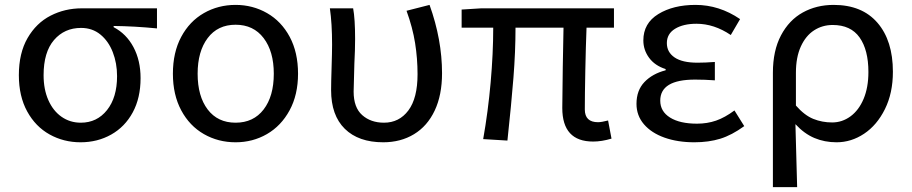

<svg xmlns="http://www.w3.org/2000/svg" viewBox="-20 -568 3725 784"><path d="M57 -261Q57 -351 92.5 -412.5Q128 -474 186.5 -504Q245 -534 314 -534H621V-452Q529 -461 444 -462V-457Q496 -430 525 -375.5Q554 -321 554 -249Q554 -168 522 -109Q490 -50 434 -18.5Q378 13 309 13Q240 13 182.5 -19Q125 -51 91 -113Q57 -175 57 -261ZM458 -257Q458 -310 440.5 -355Q423 -400 390 -427Q357 -454 311 -454Q243 -454 200.5 -404.5Q158 -355 158 -261Q158 -203 177.5 -159Q197 -115 231.5 -91Q266 -67 310 -67Q376 -67 417 -118.5Q458 -170 458 -257Z M686 -267Q686 -354 720 -417.5Q754 -481 812.5 -514.5Q871 -548 942 -548Q1012 -548 1070.5 -514.5Q1129 -481 1163 -417.5Q1197 -354 1197 -267Q1197 -181 1162.5 -117.5Q1128 -54 1070 -20.5Q1012 13 942 13Q871 13 812.5 -20.5Q754 -54 720 -117.5Q686 -181 686 -267ZM1098 -267Q1098 -358 1056.5 -412.5Q1015 -467 942 -467Q869 -467 828 -412.5Q787 -358 787 -267Q787 -175 828 -121Q869 -67 942 -67Q1015 -67 1056.5 -121Q1098 -175 1098 -267Z M1332 -200Q1332 -231 1334 -293Q1336 -355 1336 -386Q1336 -472 1327 -534H1422Q1430 -491 1430 -409Q1430 -364 1427 -308L1424 -194Q1424 -129 1459 -98Q1494 -67 1548 -67Q1610 -67 1647.5 -117Q1685 -167 1685 -265Q1685 -329 1675 -392Q1665 -455 1640 -524L1734 -548Q1785 -406 1785 -269Q1785 -180 1755 -116.5Q1725 -53 1670.5 -20Q1616 13 1545 13Q1444 13 1388 -42Q1332 -97 1332 -200Z M2276 -127 2278 -295 2281 -455H2085Q2085 -357 2076.5 -250Q2068 -143 2052 6L1953 0Q1973 -113 1983.5 -231.5Q1994 -350 1994 -455H1865V-529L1945 -534H2487V-455H2375Q2372 -379 2370 -279Q2368 -179 2368 -121Q2368 -69 2422 -69Q2436 -69 2463 -76L2477 -2Q2437 10 2402 10Q2276 10 2276 -127Z M2579 -144Q2579 -199 2611.5 -233Q2644 -267 2698 -281V-286Q2654 -300 2630.5 -332Q2607 -364 2607 -403Q2607 -473 2668 -510.5Q2729 -548 2820 -548Q2917 -548 3002 -490L2964 -425Q2896 -471 2824 -471Q2770 -471 2736.5 -450.5Q2703 -430 2703 -392Q2703 -355 2734.5 -333.5Q2766 -312 2828 -312Q2859 -312 2899 -315V-240Q2857 -243 2818 -243Q2676 -243 2676 -157Q2676 -113 2716 -88Q2756 -63 2826 -63Q2868 -63 2904 -75.5Q2940 -88 2979 -117L3019 -53Q2968 -16 2921 -1.5Q2874 13 2815 13Q2747 13 2693.5 -6Q2640 -25 2609.5 -60.5Q2579 -96 2579 -144Z M3384 -548Q3500 -548 3563 -475Q3626 -402 3626 -275Q3626 -188 3593.5 -122.5Q3561 -57 3508.5 -22Q3456 13 3396 13Q3347 13 3305.5 -4.5Q3264 -22 3228 -61L3235 196H3136V-271Q3136 -361 3169 -423.5Q3202 -486 3258 -517Q3314 -548 3384 -548ZM3526 -274Q3526 -364 3490 -415Q3454 -466 3380 -466Q3338 -466 3304 -444Q3270 -422 3250 -378Q3230 -334 3230 -271V-137Q3265 -97 3301 -82.5Q3337 -68 3378 -68Q3419 -68 3453 -93Q3487 -118 3506.5 -164.5Q3526 -211 3526 -274Z"/></svg>

Font: Nebula Sans Medium
Style: Regular
Weight: 500
Designer: Paul D. Hunt for Adobe (as Source Sans)
Foundry: Nebula Entertainment & Broadcasting LLC
Version: Version 1.010